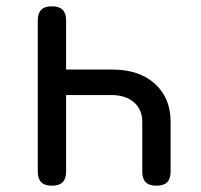

<svg xmlns="http://www.w3.org/2000/svg" viewBox="-20 -580 640 610"><path d="M145 -560Q168 -560 179 -549Q190 -538 190 -515V-359H337Q422 -359 472 -314Q522 -269 522 -193V-35Q522 -12 511 -1Q500 10 477 10Q454 10 443 -1Q432 -12 432 -35V-193Q432 -232 405.5 -255Q379 -278 334 -278H190V-35Q190 -12 179 -1Q168 10 145 10Q122 10 111 -1Q100 -12 100 -35V-515Q100 -538 111 -549Q122 -560 145 -560Z"/></svg>

Font: Maple Mono
Style: Regular
Weight: 400
Monospace: yes
Designer: subframe7536
Version: Version 7.300